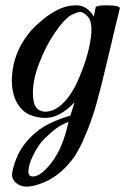

<svg xmlns="http://www.w3.org/2000/svg" viewBox="-20 -443 471 721"><path d="M147.5 -23.4Q184.6 -23.4 215.8 -54.7Q247.1 -85 269.5 -133.8Q307.6 -217.8 319.3 -289.1Q331.1 -359.4 308.6 -381.8Q294.9 -395.5 285.2 -397.5Q275.4 -399.4 255.9 -390.6Q240.2 -384.8 222.7 -366.2Q205.1 -347.7 187.5 -322.3Q154.3 -274.4 128.9 -210Q103.5 -146.5 103.5 -93.8Q103.5 -58.6 114.3 -42Q125 -25.4 147.5 -23.4ZM237.3 14.6Q211.9 24.4 194.3 37.1Q176.8 48.8 146.5 78.1Q134.8 89.8 123 107.4Q111.3 125 102.5 144.5Q88.9 172.9 86.9 196.3Q84 218.8 102.5 219.7Q132.8 220.7 173.8 167Q215.8 113.3 237.3 14.6ZM244.1 -8.8Q249 -23.4 252.9 -36.1Q256.8 -48.8 259.8 -58.6Q225.6 -22.5 189.5 -7.8Q152.3 6.8 106.4 -6.8Q79.1 -13.7 60.5 -34.2Q42 -53.7 33.2 -81.1Q24.4 -108.4 24.4 -139.6Q24.4 -168.9 31.2 -201.2Q46.9 -269.5 95.7 -327.1Q114.3 -347.7 135.7 -365.2Q157.2 -383.8 180.7 -397.5Q222.7 -422.9 264.6 -422.9Q265.6 -422.9 265.6 -422.9Q306.6 -423.8 332 -380.9Q334 -389.6 335.9 -398.4Q336.9 -406.2 338.9 -415Q340.8 -423.8 386.7 -422.9Q430.7 -421.9 429.7 -412.1Q429.7 -412.1 429.7 -411.1Q428.7 -406.2 424.8 -389.6Q420.9 -374 415 -350.6Q404.3 -306.6 390.6 -247.1Q376 -186.5 362.3 -129.9Q355.5 -102.5 342.8 -55.7Q330.1 -9.8 310.5 41Q299.8 67.4 288.1 93.8Q275.4 120.1 260.7 143.6Q210.9 213.9 146.5 241.2Q107.4 257.8 80.1 257.8Q63.5 257.8 50.8 251Q19.5 233.4 26.4 202.1Q32.2 170.9 48.8 135.7Q70.3 91.8 115.2 53.7Q160.2 15.6 244.1 -8.8Z"/></svg>

Font: Gilchrist
Style: Regular
Weight: 400
Version: 1.0